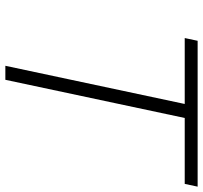

<svg xmlns="http://www.w3.org/2000/svg" viewBox="-40 -700 740 699"><g transform="rotate(90 329.5 -350.0)"><path d="M219 0 358 -653H118L128 -700H659L649 -653H409L270 0Z"/></g></svg>

Font: Red Hat Text
Style: Italic
Weight: 300
Italic angle: -12°
Designer: Pentagram, MCKL
Foundry: Pentagram, MCKL
Version: Version 1.023